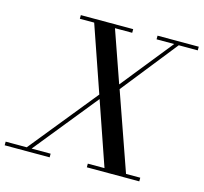

<svg xmlns="http://www.w3.org/2000/svg" viewBox="-157 -870 1050 990"><g transform="rotate(15 367.5 -375.0)"><path d="M-50 -19.5H62.5L353.5 -379L232 -730.5H155.5V-750H435V-730.5H343L439 -456L659 -730.5H565V-750H785V-730.5H683.5L447.5 -433L592.5 -19.5H668.5V0H388.5V-19.5H477.5L361 -357L88.5 -19.5H190V0H-50Z"/></g></svg>

Font: Bodoni* 11pt
Style: Italic
Weight: 400
Italic angle: -13°
Version: Version 2.3